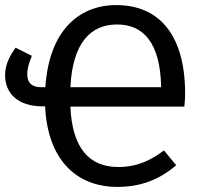

<svg xmlns="http://www.w3.org/2000/svg" viewBox="-20 -721 791 753"><path d="M146 -304H157C166 -99 276 12 440 12C533 12 606 -17 671 -73L623 -131C574 -94 519 -66 444 -66C330 -66 263 -140 256 -303H703C705 -321 706 -341 706 -354C706 -578 609 -701 436 -701C288 -701 172 -599 158 -379H141C104 -379 87 -397 87 -429C87 -454 94 -475 105 -502L41 -534C21 -505 0 -471 0 -426C0 -356 49 -304 146 -304ZM256 -379C265 -554 336 -625 439 -625C541 -625 609 -555 612 -379Z"/></svg>

Font: FiraGO Unicode
Style: Regular
Weight: 400
Designer: bBox Type
Foundry: bBox Type GmbH
Version: Version 1.001;PS 001.001;hotconv 1.0.88;makeotf.lib2.5.64775